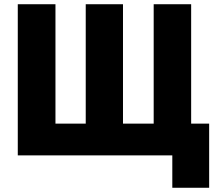

<svg xmlns="http://www.w3.org/2000/svg" viewBox="-20 -734 1014 907"><path d="M794 153H968V-150H883V-714H706V-150H561V-714H385V-150H242V-714H64V0H794Z"/></svg>

Font: Noto Sans Condensed Black
Style: Regular
Weight: 900
Width: 3
Designer: Monotype Design Team
Foundry: Monotype Imaging Inc.
Version: Version 2.013